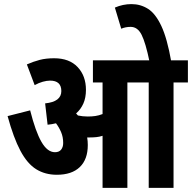

<svg xmlns="http://www.w3.org/2000/svg" viewBox="-20 -916 936 936"><path d="M408 -209Q408 -139 369 -101.5Q330 -64 257 -64Q200 -64 156.5 -91Q113 -118 79.5 -181Q46 -244 17 -350L127 -378Q153 -275 182 -224.5Q211 -174 248 -174Q268 -174 278 -186.5Q288 -199 288 -219Q288 -248 278 -271.5Q268 -295 253 -315Q233 -310 212 -308L200 -412Q279 -420 279 -472Q279 -523 224 -523Q208 -523 188.5 -517.5Q169 -512 149 -501L111 -602Q143 -616 173.5 -624Q204 -632 244 -632Q318 -632 358.5 -589Q399 -546 399 -478Q399 -440 386.5 -411.5Q374 -383 351 -363Q356 -358 360 -353Q383 -348 408 -348Q428 -348 445 -350.5Q462 -353 480 -360V-514H433V-622H896V-514H826V0H705V-514H601V0H480V-254Q465 -249 449.5 -247.5Q434 -246 419 -246Q412 -246 405 -246Q408 -228 408 -209ZM709 -615Q690 -707 670.5 -746Q651 -785 617 -785Q592 -785 571 -776L540 -879Q579 -896 621 -896Q665 -896 701.5 -873Q738 -850 766.5 -789.5Q795 -729 815 -615Z"/></svg>

Font: Noto Sans Devanagari UI ExtraCondensed
Style: Bold
Weight: 700
Width: 2
Designer: Jelle Bosma - Monotype Design Team
Foundry: Monotype Imaging Inc.
Version: Version 2.004